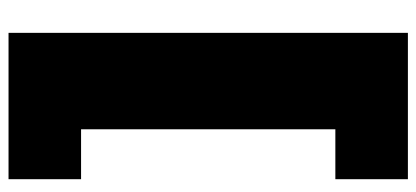

<svg xmlns="http://www.w3.org/2000/svg" viewBox="-283 -499 976 450"><g transform="rotate(90 205.0 -274.0)"><path d="M57 -742V194H400V24H283V-572H400V-742Z"/></g></svg>

Font: Montserrat Custom Black
Style: Regular
Weight: 900
Designer: Julieta Ulanovsky
Foundry: Julieta Ulanovsky
Version: Version 7.200